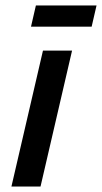

<svg xmlns="http://www.w3.org/2000/svg" viewBox="-20 -686 375 706"><path d="M335 -666 317 -588H94L112 -666ZM245 -500 129 0H22L138 -500Z"/></svg>

Font: Elaine Sans Medium
Style: Italic
Weight: 500
Italic angle: -13°
Designer: Wei Huang
Foundry: Wei Huang
Version: Version 2.001;December 24, 2019;FontCreator 12.0.0.2547 64-b